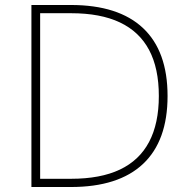

<svg xmlns="http://www.w3.org/2000/svg" viewBox="-20 -750 745 770"><path d="M106 0V-730H264Q455 -730 553.5 -637.5Q652 -545 652 -365Q652 -185 553.5 -92.5Q455 0 264 0ZM265 -33Q383 -33 461 -70Q539 -107 578 -181Q617 -255 617 -365Q617 -476 578 -549.5Q539 -623 461 -660Q383 -697 265 -697H141V-33Z"/></svg>

Font: M PLUS 1 Thin ExtraLight
Style: Regular
Weight: 250
Version: Version 1.001